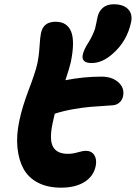

<svg xmlns="http://www.w3.org/2000/svg" viewBox="-20 -885 630 890"><path d="M404.8 -592.8Q379.9 -592.8 369.6 -602.8Q359.4 -612.8 363.8 -631.8Q368.7 -654.8 388.2 -685.1Q400.9 -704.6 409.4 -723.9Q418 -743.2 420.4 -751.5Q422.9 -759.8 426.8 -779.8Q430.7 -799.8 431.2 -801.8Q436.5 -831.1 455.8 -848.1Q475.1 -865.2 506.8 -865.2Q551.3 -865.2 573.2 -843Q595.2 -820.8 587.9 -783.2Q569.3 -694.3 502.9 -636.2Q454.6 -592.8 404.8 -592.8ZM263.2 -15.1Q200.2 -15.1 155.8 -38.3Q111.3 -61.5 88.9 -102.8Q66.4 -144 60.8 -201.2Q55.2 -258.3 69.8 -326.2Q83 -389.6 113 -468.3Q143.1 -546.9 152.8 -588.9Q160.6 -625.5 163.3 -669.9Q166 -714.4 169.9 -731Q180.2 -784.2 237.8 -784.2Q291 -784.2 309.6 -738.8Q328.1 -693.4 308.1 -596.2Q302.2 -570.8 283.2 -513.2Q367.7 -529.8 450.2 -529.8Q499.5 -529.8 528.6 -503.7Q557.6 -477.5 550.8 -440.9Q547.9 -423.3 534.9 -410.9Q522 -398.4 502.9 -397Q432.6 -392.6 398.7 -389.6Q364.7 -386.7 319.6 -378.9Q274.4 -371.1 233.9 -357.9Q231.4 -349.1 227.8 -331.8Q224.1 -314.5 223.1 -310.1Q208 -236.3 226.1 -204.1Q244.1 -171.9 294.9 -171.9Q315.9 -171.9 340.8 -179Q365.7 -186 377 -186Q403.8 -186 416.7 -166.5Q429.7 -147 423.8 -116.2Q414.1 -67.9 371.6 -41.5Q329.1 -15.1 263.2 -15.1Z"/></svg>

Font: Shantell Sans Irregular Bouncy
Style: Bold Italic
Weight: 700
Italic angle: -11.31°
Designer: Stephen Nixon, Anya Danilova, Shantell Martin
Foundry: Arrow Type
Version: Version 1.006;[9816181b4]